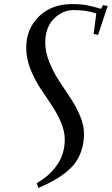

<svg xmlns="http://www.w3.org/2000/svg" viewBox="-20 -732 553 951"><path d="M109.9 -495.1Q109.9 -589.4 172.9 -650.6Q235.8 -711.9 337.9 -711.9Q378.4 -711.9 409.2 -706.3Q439.9 -700.7 481 -688L490.2 -707L513.2 -702.1L465.8 -559.1L443.8 -564L457 -665Q409.7 -682.1 345.2 -682.1Q288.6 -682.1 246.3 -638.4Q204.1 -594.7 204.1 -522Q204.1 -475.1 223.9 -425.5Q243.7 -376 271.7 -333Q299.8 -290 328.1 -247.8Q356.4 -205.6 376.2 -158.9Q396 -112.3 396 -69.8Q396 -27.8 385.3 7.3Q374.5 42.5 356.4 69.1Q338.4 95.7 308.8 119.6Q279.3 143.6 246.8 161.6Q214.4 179.7 169.9 199.2L162.1 174.8Q225.1 139.6 262.9 84.7Q300.8 29.8 300.8 -41Q300.8 -83 281 -128.4Q261.2 -173.8 233.2 -215.1Q205.1 -256.3 177.2 -298.8Q149.4 -341.3 129.6 -392.8Q109.9 -444.3 109.9 -495.1Z"/></svg>

Font: Dehuti
Style: Bold-Italic
Weight: 700
Version: Version 1.2